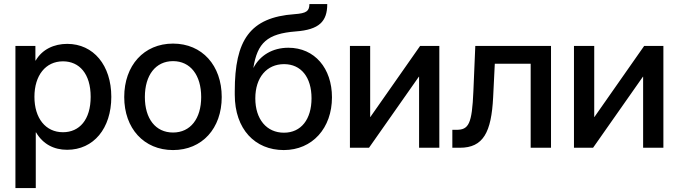

<svg xmlns="http://www.w3.org/2000/svg" viewBox="-20 -748 3436 972"><path d="M58.1 -515.6V204.1H161.1V-77.6H162.6C197.3 -18.6 252.4 10.3 319.8 10.3C454.1 10.3 543.5 -98.1 543.5 -257.8C543.5 -417 453.6 -525.9 320.3 -525.9C253.4 -525.9 193.4 -498 160.6 -441.4H159.2V-515.6ZM298.8 -78.6C210.9 -78.6 154.3 -149.4 154.3 -257.8C154.3 -366.2 210.9 -437.5 298.8 -437.5C381.8 -437.5 439 -374.5 439 -257.8C439 -141.6 381.8 -78.6 298.8 -78.6Z M856 11.7C1003.4 11.7 1102.5 -98.1 1102.5 -256.8C1102.5 -416.5 1003.4 -527.3 856 -527.3C708.5 -527.3 608.9 -416.5 608.9 -256.8C608.9 -98.1 708.5 11.7 856 11.7ZM856 -77.1C767.6 -77.1 713.4 -147 713.4 -256.8C713.4 -367.7 768.1 -438.5 856 -438.5C943.8 -438.5 998.5 -367.7 998.5 -256.8C998.5 -147.5 944.3 -77.1 856 -77.1Z M1416.5 11.7C1562 11.7 1660.6 -100.1 1660.6 -255.4C1660.6 -401.9 1573.2 -506.3 1439.9 -506.3C1358.4 -506.3 1295.9 -466.8 1263.2 -404.8H1262.7C1283.2 -531.2 1332.5 -577.6 1477.5 -588.9C1596.2 -597.7 1636.7 -639.6 1636.7 -727.5H1546.4C1545.9 -691.9 1532.2 -680.7 1471.2 -676.3C1244.6 -660.2 1168.5 -544.4 1168.5 -286.1V-268.6C1168.5 -93.3 1271.5 11.7 1416.5 11.7ZM1417.5 -76.2C1330.1 -76.2 1272.5 -144 1272.5 -250C1272.5 -356 1330.6 -423.3 1418 -423.3C1504.4 -423.3 1557.1 -356.9 1557.1 -250.5C1557.1 -144 1504.4 -76.2 1417.5 -76.2Z M2101.6 0H2204.1V-515.6H2106.9L1855 -155.8H1854V-515.6H1751.5V0H1848.1L2100.6 -359.9H2101.6Z M2290.5 -90.8H2270V0H2308.1C2426.3 0 2467.8 -77.6 2476.6 -256.8L2484.9 -425.3H2666.5V0H2769.5V-515.6H2386.2L2376.5 -286.1C2369.6 -119.6 2352.5 -90.8 2290.5 -90.8Z M3235.8 0H3338.4V-515.6H3241.2L2989.3 -155.8H2988.3V-515.6H2885.7V0H2982.4L3234.9 -359.9H3235.8Z"/></svg>

Font: Inteeer Medium
Style: Regular
Weight: 500
Designer: Rasmus Andersson
Foundry: rsms
Version: Version 4.001;Glyphs 3.4 (3402)